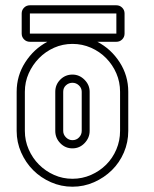

<svg xmlns="http://www.w3.org/2000/svg" viewBox="-20 -695 581 726"><path d="M62 -644Q62 -657 71 -666Q80 -675 93 -675H420Q433 -675 442 -666Q451 -657 451 -644V-568Q451 -555 442 -546Q433 -537 420 -537H348Q400 -510 432.5 -459.5Q465 -409 465 -348V-200Q465 -157 448.5 -118.5Q432 -80 403 -51.5Q374 -23 335.5 -6Q297 11 254 11Q211 11 172.5 -6Q134 -23 105.5 -51.5Q77 -80 60 -118.5Q43 -157 43 -200V-348Q43 -409 75.5 -459.5Q108 -510 159 -537H93Q80 -537 71 -546Q62 -555 62 -568ZM254 -529Q217 -529 184.5 -514.5Q152 -500 127.5 -475Q103 -450 88.5 -417.5Q74 -385 74 -348V-200Q74 -163 88.5 -130Q103 -97 127.5 -72.5Q152 -48 184.5 -33.5Q217 -19 254 -19Q291 -19 324 -33.5Q357 -48 381.5 -72.5Q406 -97 420 -130Q434 -163 434 -200V-348Q434 -385 420 -417.5Q406 -450 381.5 -475Q357 -500 324 -514.5Q291 -529 254 -529ZM189 -348Q189 -375 208 -394Q227 -413 254 -413Q280 -413 299.5 -393.5Q319 -374 319 -348V-200Q319 -174 300 -154Q281 -134 254 -134Q227 -134 208 -153.5Q189 -173 189 -200ZM93 -568H420V-644H93ZM219 -200Q219 -186 229.5 -175.5Q240 -165 254 -165Q269 -165 279 -175.5Q289 -186 289 -200V-348Q289 -362 278.5 -372Q268 -382 254 -382Q240 -382 229.5 -372.5Q219 -363 219 -348Z"/></svg>

Font: Lichte PostBus
Style: Regular
Weight: 400
Designer: Peter Wiegel
Version: Version 1.001